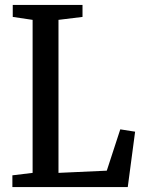

<svg xmlns="http://www.w3.org/2000/svg" viewBox="-20 -763 574 783"><path d="M30.5 0V-48L113 -58V-682L32 -694V-743H316.5V-694L218.5 -682V-58L415.5 -67L470.5 -235.5L531 -226L501 0Z"/></svg>

Font: Merriweather 24pt SemiCondensed
Style: Regular
Weight: 400
Width: 4
Designer: Eben Sorkin
Foundry: Eben Sorkin
Version: Version 2.100